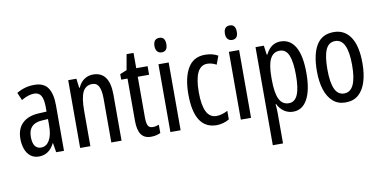

<svg xmlns="http://www.w3.org/2000/svg" viewBox="-87 -1064 2981 1498"><g transform="rotate(-10 1403.5 -315.5)"><path d="M213 -613Q289 -613 321 -565Q353 -517 353 -428V-66H291L279 -140H277Q235 -56 154 -56Q113 -56 86 -78.5Q59 -101 46.5 -137.5Q34 -174 34 -216Q34 -296 80 -340Q126 -384 211 -388L272 -391V-426Q272 -488 255 -517Q238 -546 200 -546Q156 -546 99 -513L73 -574Q136 -613 213 -613ZM225 -329Q117 -323 117 -218Q117 -169 134 -145.5Q151 -122 182 -122Q224 -122 248.5 -163.5Q273 -205 273 -278V-332Z M678 -613Q809 -613 809 -430V-66H728V-414Q728 -477 712 -509Q696 -541 660 -541Q608 -541 585 -495Q562 -449 562 -345V-66H481V-603H546L555 -530H560Q577 -570 608.5 -591.5Q640 -613 678 -613Z M1069 -128Q1081 -128 1093 -131Q1105 -134 1117 -138V-72Q1101 -65 1083 -60.5Q1065 -56 1042 -56Q989 -56 964 -91.5Q939 -127 939 -199V-535H889V-579L943 -601L965 -724H1020V-603H1110V-535H1020V-209Q1020 -169 1030 -148.5Q1040 -128 1069 -128Z M1238 -805Q1284 -805 1284 -747Q1284 -690 1238 -690Q1216 -690 1203 -705Q1190 -720 1190 -747Q1190 -805 1238 -805ZM1277 -603V-66H1196V-603Z M1563 -56Q1385 -56 1385 -331Q1385 -463 1429.5 -538Q1474 -613 1565 -613Q1597 -613 1622 -606.5Q1647 -600 1668 -588L1643 -521Q1605 -541 1571 -541Q1468 -541 1468 -332Q1468 -127 1572 -127Q1594 -127 1616.5 -133.5Q1639 -140 1662 -152V-84Q1641 -71 1613.5 -63.5Q1586 -56 1563 -56Z M1796 -805Q1842 -805 1842 -747Q1842 -690 1796 -690Q1774 -690 1761 -705Q1748 -720 1748 -747Q1748 -805 1796 -805ZM1835 -603V-66H1754V-603Z M2163 -613Q2240 -613 2280.5 -543.5Q2321 -474 2321 -335Q2321 -202 2281.5 -129Q2242 -56 2168 -56Q2129 -56 2097 -77.5Q2065 -99 2046 -138H2042Q2044 -117 2045 -99Q2046 -81 2046 -66V174H1965V-603H2031L2041 -530H2046Q2068 -574 2097.5 -593.5Q2127 -613 2163 -613ZM2145 -543Q2095 -543 2070.5 -496.5Q2046 -450 2046 -351V-331Q2046 -225 2070.5 -176Q2095 -127 2146 -127Q2193 -127 2215.5 -177.5Q2238 -228 2238 -334Q2238 -438 2216.5 -490.5Q2195 -543 2145 -543Z M2765 -335Q2765 -252 2745.5 -189Q2726 -126 2686 -91Q2646 -56 2583 -56Q2524 -56 2484 -91Q2444 -126 2424 -188.5Q2404 -251 2404 -335Q2404 -468 2448 -540.5Q2492 -613 2585 -613Q2671 -613 2718 -542.5Q2765 -472 2765 -335ZM2487 -335Q2487 -232 2510.5 -179.5Q2534 -127 2585 -127Q2683 -127 2683 -335Q2683 -542 2585 -542Q2533 -542 2510 -490.5Q2487 -439 2487 -335Z"/></g></svg>

Font: Noto Sans Malayalam UI ExtraCondensed
Style: Regular
Weight: 400
Width: 2
Designer: Jelle Bosma - Monotype Design Team
Foundry: Monotype Imaging Inc.
Version: Version 2.104; ttfautohint (v1.8.4.7-5d5b)